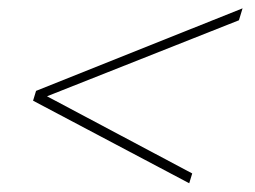

<svg xmlns="http://www.w3.org/2000/svg" viewBox="-20 -472 598 450"><path d="M75.5 -240.5 79.5 -252 430.5 -65.5 423.5 -42.5 57.5 -236 64.5 -259 548.5 -452.5 540 -424.5Z"/></svg>

Font: Newsreader 60pt ExtraLight
Style: Italic
Weight: 250
Italic angle: -17°
Designer: Hugues Gentile
Foundry: Production Type
Version: Version 1.003